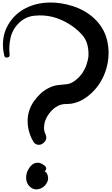

<svg xmlns="http://www.w3.org/2000/svg" viewBox="-20 -1512 880 1510"><path d="M13.7 -1074.2Q9.8 -1091.8 6.8 -1109.4Q3.9 -1127 3.9 -1144.5Q2.9 -1150.4 2.9 -1157.2Q2.9 -1248 44.9 -1318.4Q88.9 -1393.6 163.1 -1437.5Q203.1 -1460.9 250 -1474.6Q296.9 -1488.3 348.6 -1491.2Q362.3 -1492.2 377 -1492.2Q460.9 -1492.2 545.9 -1465.8Q645.5 -1435.5 717.8 -1370.1Q756.8 -1335 784.2 -1289.1Q812.5 -1243.2 824.2 -1186.5Q834 -1140.6 834 -1094.7Q834 -1019.5 807.6 -945.3Q764.6 -826.2 665 -751Q642.6 -734.4 616.2 -720.7Q590.8 -708 563.5 -701.2Q538.1 -694.3 510.7 -694.3Q482.4 -695.3 458 -688.5Q417 -675.8 381.8 -637.7Q347.7 -600.6 333 -554.7Q326.2 -530.3 326.2 -505.9Q326.2 -480.5 336.9 -459Q354.5 -421.9 330.1 -395.5Q309.6 -373 285.2 -373Q280.3 -373 275.4 -374Q265.6 -376 255.9 -382.8Q247.1 -388.7 240.2 -401.4Q197.3 -477.5 197.3 -561.5Q197.3 -644.5 248 -717.8Q272.5 -752 303.7 -780.3Q335 -807.6 374 -825.2Q406.2 -839.8 437.5 -842.8Q468.8 -845.7 503.9 -849.6Q515.6 -850.6 532.2 -856.4Q547.9 -862.3 564.5 -874Q575.2 -880.9 589.8 -894.5Q604.5 -907.2 619.1 -925.8Q622.1 -929.7 627.9 -937.5Q632.8 -946.3 639.6 -958Q643.6 -964.8 650.4 -978.5Q657.2 -993.2 657.2 -993.2Q664.1 -1013.7 669.9 -1037.1Q675.8 -1060.5 675.8 -1075.2Q677.7 -1121.1 666 -1164.1Q654.3 -1207 624 -1240.2Q578.1 -1291 516.6 -1327.1Q455.1 -1364.3 389.6 -1379.9Q325.2 -1395.5 253.9 -1388.7Q183.6 -1382.8 131.8 -1334Q79.1 -1284.2 63.5 -1216.8Q47.9 -1150.4 55.7 -1081.1Q57.6 -1062.5 37.1 -1059.6Q17.6 -1056.6 13.7 -1074.2ZM299.8 -161.1Q298.8 -162.1 297.9 -162.1Q295.9 -163.1 294.9 -162.1Q298.8 -163.1 297.9 -162.1Q297.9 -162.1 293 -160.2Q293.9 -161.1 294.9 -162.1Q295.9 -163.1 293 -158.2Q288.1 -150.4 286.1 -146.5Q284.2 -142.6 282.2 -132.8Q281.2 -129.9 281.2 -127.9Q280.3 -125 280.3 -123Q280.3 -126 280.3 -125Q280.3 -124 280.3 -120.1Q280.3 -119.1 281.2 -113.3Q281.2 -107.4 280.3 -114.3Q281.2 -108.4 280.3 -112.3Q279.3 -115.2 277.3 -117.2Q283.2 -110.4 277.3 -115.2Q270.5 -119.1 278.3 -116.2Q273.4 -117.2 272.5 -118.2Q271.5 -118.2 275.4 -117.2Q271.5 -118.2 268.6 -118.2Q265.6 -118.2 262.7 -117.2Q269.5 -119.1 262.7 -116.2Q254.9 -112.3 261.7 -117.2Q268.6 -121.1 261.7 -115.2Q254.9 -110.4 260.7 -116.2Q262.7 -118.2 264.6 -121.1Q266.6 -124 260.7 -115.2Q262.7 -118.2 263.7 -122.1Q264.6 -126 262.7 -116.2Q263.7 -123 263.7 -115.2Q262.7 -106.4 262.7 -113.3Q261.7 -120.1 262.7 -112.3Q264.6 -103.5 262.7 -109.4Q260.7 -116.2 260.7 -122.1Q261.7 -127.9 262.7 -134.8Q265.6 -155.3 283.2 -163.1Q300.8 -170.9 317.4 -168.9Q342.8 -165 351.6 -142.6Q358.4 -126 358.4 -111.3Q358.4 -104.5 357.4 -97.7Q354.5 -85 347.7 -73.2Q340.8 -60.5 332 -51.8Q308.6 -27.3 275.4 -23.4Q270.5 -22.5 265.6 -22.5Q238.3 -22.5 215.8 -43Q186.5 -70.3 185.5 -110.4Q185.5 -111.3 185.5 -113.3Q185.5 -152.3 205.1 -183.6Q215.8 -202.1 230.5 -214.8Q245.1 -228.5 266.6 -231.4Q271.5 -232.4 277.3 -232.4Q291 -232.4 302.7 -226.6Q319.3 -219.7 333 -207Q352.5 -189.5 336.9 -170.9Q321.3 -152.3 299.8 -161.1Z"/></svg>

Font: Digory Doodles
Style: Regular
Weight: 400
Designer: Holds Worth Design
Version: Version 1.0